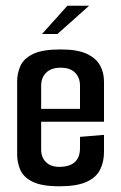

<svg xmlns="http://www.w3.org/2000/svg" viewBox="-20 -648 424 672"><path d="M188 4Q126 4 94 -12Q62 -28 51 -53.5Q40 -79 40 -109V-362Q40 -392 51.5 -417.5Q63 -443 95.5 -459Q128 -475 192 -475Q251 -475 284 -459.5Q317 -444 330.5 -418.5Q344 -393 344 -363V-222H124V-125Q124 -97 141 -80.5Q158 -64 187 -64Q260 -64 260 -130V-169L344 -176V-116Q344 -82 330.5 -54.5Q317 -27 283 -11.5Q249 4 188 4ZM124 -348V-267H260V-348Q260 -376 243 -393.5Q226 -411 192 -411Q159 -411 141.5 -393.5Q124 -376 124 -348ZM127 -529 216 -628H292L181 -529Z"/></svg>

Font: Smooch Sans SemiBold
Style: Bold
Weight: 600
Designer: Robert E. Leuschke
Foundry: Robert E. Leuschke
Version: Version 1.010; ttfautohint (v1.8.3)